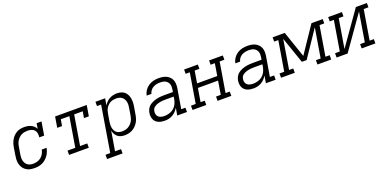

<svg xmlns="http://www.w3.org/2000/svg" viewBox="-3 -1378 4957 2442"><g transform="rotate(-20 2475.0 -156.5)"><path d="M250 8Q227 8 205 5Q183 2 163 -6Q143 -14 126 -27.5Q109 -41 97 -58Q85 -75 77.5 -95.5Q70 -116 67.5 -138Q65 -160 66.5 -182.5Q68 -205 72 -228L88 -328Q92 -354 100 -379Q108 -404 121 -427.5Q134 -451 153.5 -471Q173 -491 196.5 -504.5Q220 -518 246.5 -523Q273 -528 298 -528Q322 -528 346 -524Q370 -520 390.5 -510Q411 -500 428 -484Q445 -468 454 -448L466 -520H532L502 -339H436Q441 -365 436.5 -391.5Q432 -418 416 -436.5Q400 -455 374.5 -462.5Q349 -470 323 -470Q303 -470 282.5 -466.5Q262 -463 243 -453.5Q224 -444 207.5 -429Q191 -414 179.5 -396Q168 -378 161.5 -358.5Q155 -339 152 -318L135 -218Q132 -198 131 -177Q130 -156 134.5 -136.5Q139 -117 149 -100Q159 -83 174.5 -71.5Q190 -60 209.5 -55Q229 -50 250 -50Q278 -50 306 -58Q334 -66 356.5 -84.5Q379 -103 393.5 -129Q408 -155 413 -183H478Q473 -156 463 -131Q453 -106 437 -83.5Q421 -61 399.5 -42.5Q378 -24 353 -12.5Q328 -1 302 3.5Q276 8 250 8Z M716 0V-58H821L888 -462H772L757 -375H692L716 -520H1144L1120 -375H1054L1069 -462H953L886 -58H983V0Z M1152 215V157H1216L1318 -462H1262V-520H1393L1378 -429Q1392 -452 1411.5 -472Q1431 -492 1454.5 -504.5Q1478 -517 1503.5 -522.5Q1529 -528 1555 -528Q1583 -528 1609.5 -520.5Q1636 -513 1656 -496Q1676 -479 1688 -454.5Q1700 -430 1704.5 -403.5Q1709 -377 1708 -348.5Q1707 -320 1702 -292L1685 -192Q1681 -166 1673 -140.5Q1665 -115 1650.5 -91.5Q1636 -68 1615.5 -48Q1595 -28 1571 -15.5Q1547 -3 1520.5 2.5Q1494 8 1468 8Q1441 8 1416 1Q1391 -6 1372 -22Q1353 -38 1341.5 -60.5Q1330 -83 1325 -108L1281 157H1362V215ZM1453 -50Q1474 -50 1494 -54Q1514 -58 1532.5 -67.5Q1551 -77 1567 -92Q1583 -107 1594.5 -125Q1606 -143 1612 -162.5Q1618 -182 1622 -202L1638 -302Q1642 -322 1642.5 -343Q1643 -364 1638.5 -383.5Q1634 -403 1624 -420Q1614 -437 1598.5 -448.5Q1583 -460 1563 -465Q1543 -470 1522 -470Q1503 -470 1483.5 -466.5Q1464 -463 1446 -454Q1428 -445 1413 -430.5Q1398 -416 1387 -399Q1376 -382 1370 -363Q1364 -344 1361 -325L1344 -225Q1341 -204 1340 -183Q1339 -162 1342.5 -142Q1346 -122 1354.5 -104Q1363 -86 1378 -73.5Q1393 -61 1412.5 -55.5Q1432 -50 1453 -50Z M2011 8Q1988 8 1966 4.5Q1944 1 1924.5 -8Q1905 -17 1890 -32Q1875 -47 1867 -66.5Q1859 -86 1857 -108.5Q1855 -131 1859 -154Q1863 -179 1876 -204Q1889 -229 1911 -246Q1933 -263 1958.5 -273.5Q1984 -284 2010 -290Q2036 -296 2062 -298Q2088 -300 2114 -300H2230L2236 -335Q2239 -354 2238.5 -372Q2238 -390 2232 -406.5Q2226 -423 2214.5 -435.5Q2203 -448 2188 -456Q2173 -464 2155 -467Q2137 -470 2119 -470Q2095 -470 2071 -465.5Q2047 -461 2025 -449Q2003 -437 1987 -416.5Q1971 -396 1966 -371H1901Q1908 -407 1929 -438.5Q1950 -470 1981.5 -491Q2013 -512 2048.5 -520Q2084 -528 2119 -528Q2147 -528 2174 -523.5Q2201 -519 2224.5 -507.5Q2248 -496 2266 -477Q2284 -458 2293.5 -433.5Q2303 -409 2303.5 -381.5Q2304 -354 2300 -326L2255 -58H2312V0H2180L2197 -99Q2182 -75 2162 -53.5Q2142 -32 2117 -18Q2092 -4 2065 2Q2038 8 2011 8ZM2026 -50Q2059 -50 2092 -59.5Q2125 -69 2152 -91Q2179 -113 2194 -144Q2209 -175 2215 -208L2220 -242H2114Q2100 -242 2086 -241.5Q2072 -241 2058.5 -239.5Q2045 -238 2031 -235.5Q2017 -233 2003 -228.5Q1989 -224 1976 -217.5Q1963 -211 1951.5 -201.5Q1940 -192 1933.5 -179Q1927 -166 1925 -152Q1922 -137 1923.5 -122.5Q1925 -108 1931 -95.5Q1937 -83 1947 -74Q1957 -65 1970 -59.5Q1983 -54 1997.5 -52Q2012 -50 2026 -50Z M2387 0V-58H2451L2518 -462H2462V-520H2648V-462H2584L2557 -298H2830L2857 -462H2800V-520H2986V-462H2922L2855 -58H2912V0H2726V-58H2790L2820 -240H2547L2517 -58H2573V0Z M3211 8Q3188 8 3166 4.5Q3144 1 3124.5 -8Q3105 -17 3090 -32Q3075 -47 3067 -66.5Q3059 -86 3057 -108.5Q3055 -131 3059 -154Q3063 -179 3076 -204Q3089 -229 3111 -246Q3133 -263 3158.5 -273.5Q3184 -284 3210 -290Q3236 -296 3262 -298Q3288 -300 3314 -300H3430L3436 -335Q3439 -354 3438.5 -372Q3438 -390 3432 -406.5Q3426 -423 3414.5 -435.5Q3403 -448 3388 -456Q3373 -464 3355 -467Q3337 -470 3319 -470Q3295 -470 3271 -465.5Q3247 -461 3225 -449Q3203 -437 3187 -416.5Q3171 -396 3166 -371H3101Q3108 -407 3129 -438.5Q3150 -470 3181.5 -491Q3213 -512 3248.5 -520Q3284 -528 3319 -528Q3347 -528 3374 -523.5Q3401 -519 3424.5 -507.5Q3448 -496 3466 -477Q3484 -458 3493.5 -433.5Q3503 -409 3503.5 -381.5Q3504 -354 3500 -326L3455 -58H3512V0H3380L3397 -99Q3382 -75 3362 -53.5Q3342 -32 3317 -18Q3292 -4 3265 2Q3238 8 3211 8ZM3226 -50Q3259 -50 3292 -59.5Q3325 -69 3352 -91Q3379 -113 3394 -144Q3409 -175 3415 -208L3420 -242H3314Q3300 -242 3286 -241.5Q3272 -241 3258.5 -239.5Q3245 -238 3231 -235.5Q3217 -233 3203 -228.5Q3189 -224 3176 -217.5Q3163 -211 3151.5 -201.5Q3140 -192 3133.5 -179Q3127 -166 3125 -152Q3122 -137 3123.5 -122.5Q3125 -108 3131 -95.5Q3137 -83 3147 -74Q3157 -65 3170 -59.5Q3183 -54 3197.5 -52Q3212 -50 3226 -50Z M3585 0V-58H3649L3716 -462H3660V-520H3824L3946 -164L4186 -520H4338V-462H4274L4207 -58H4264V0H4078V-58H4142L4208 -456L3968 -100H3903L3780 -456L3715 -58H3771V0Z M4337 0V-58H4401L4468 -462H4412V-520H4598V-462H4534L4468 -67L4787 -520H4936V-462H4872L4805 -58H4862V0H4676V-58H4740L4805 -453L4486 0Z"/></g></svg>

Font: Iosevka Etoile Light Oblique
Style: Regular
Weight: 300
Italic angle: -9°
Designer: Belleve Invis
Foundry: Belleve Invis
Version: Version 15.5.2; ttfautohint (v1.8.4)